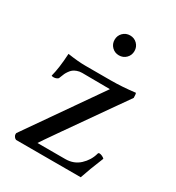

<svg xmlns="http://www.w3.org/2000/svg" viewBox="-155 -723 747 817"><g transform="rotate(30 218.5 -314.0)"><path d="M211.4 -544.4Q197.3 -558.6 197.3 -579.1Q197.3 -599.6 211.4 -613.8Q225.6 -627.9 246.1 -627.9Q266.6 -627.9 280.8 -613.8Q294.9 -599.6 294.9 -579.1Q294.9 -558.6 280.8 -544.4Q266.6 -530.3 246.1 -530.3Q225.6 -530.3 211.4 -544.4ZM144.5 -420.9H269.5Q324.7 -420.9 388.7 -428.7Q391.6 -423.8 391.6 -405.3Q132.8 -37.1 132.8 -34.2H269.5Q311 -34.2 339.1 -60.3Q367.2 -86.4 377 -122.1Q377.9 -127.9 383.8 -127.9Q389.6 -127.9 397.5 -124.3Q405.3 -120.6 409.2 -116.2Q379.9 -44.9 365.2 0H47.9Q42.5 -1.5 37.8 -7.6Q33.2 -13.7 33.2 -19.5Q33.2 -25.4 34.2 -26.4L285.2 -386.7L148.4 -387.7Q135.3 -387.7 124 -383.5Q112.8 -379.4 106.2 -374Q99.6 -368.7 93.5 -359.9Q87.4 -351.1 84.7 -345.2Q82 -339.4 78.6 -330.3Q75.2 -321.3 74.2 -319.3Q72.8 -316.4 66.2 -313.5Q59.6 -310.5 52.7 -310.5Q42 -310.5 42 -313.5Q53.7 -356.9 57.6 -428.7Q109.4 -420.9 144.5 -420.9Z"/></g></svg>

Font: Amiri
Style: Regular
Weight: 400
Designer: Khaled Hosny
Version: Version 000.108